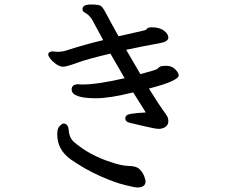

<svg xmlns="http://www.w3.org/2000/svg" viewBox="-20 -782 1040 852"><path d="M589 50Q626 50 626 22Q626 19 621 3Q616 -13 601.5 -29Q587 -45 553.5 -45.5Q520 -46 474 -62Q376 -93 307 -153Q287 -172 285 -203Q283 -234 261 -234Q257 -234 245.5 -223.5Q234 -213 234 -187Q234 -118 292 -76Q358 -30 423.5 -1Q489 28 534 39Q579 50 589 50ZM688 -210Q727 -215 727 -245Q727 -256 723 -264Q719 -272 702 -295Q685 -318 641 -389Q773 -423 773 -448Q773 -459 757.5 -474.5Q742 -490 718 -490Q692 -490 686 -483.5Q680 -477 674.5 -474Q669 -471 603 -453L540 -561Q619 -578 687 -590Q727 -597 727 -615Q727 -631 707.5 -646Q688 -661 652 -661Q636 -660 631.5 -654Q627 -648 620 -647L506 -621Q491 -648 474.5 -678Q458 -708 447 -729Q436 -750 427 -756Q418 -762 384 -762Q346 -762 346 -742Q346 -731 355 -727Q373 -718 387 -698L438 -604Q358 -585 274 -558Q255 -552 234 -552L216 -554Q194 -554 194 -539Q194 -534 203.5 -521.5Q213 -509 229 -497.5Q245 -486 261 -486Q275 -486 324.5 -504Q374 -522 470 -544L533 -435Q413 -407 344 -407L327 -408Q298 -408 298 -385Q298 -346 406 -346Q467 -346 571 -372L627 -283Q587 -281 561.5 -277Q536 -273 536 -257Q536 -241 558 -236.5Q580 -232 624.5 -221Q669 -210 688 -210Z"/></svg>

Font: LXGW WenKai TC
Style: Bold
Weight: 700
Designer: LXGW / Fontworks Inc.
Foundry: LXGW / Fontworks Inc.
Version: Version 1.330;April 28, 2024